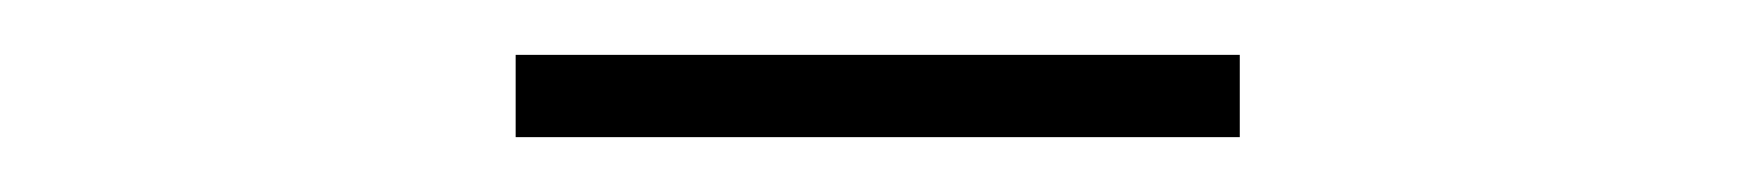

<svg xmlns="http://www.w3.org/2000/svg" viewBox="-20 -703 640 70"><path d="M168 -683H432V-653H168Z"/></svg>

Font: IBM Plex Sans Arabic ExtraLight
Style: Regular
Weight: 200
Designer: Mike Abbink, Paul van der Laan, Pieter van Rosmalen, Wael Morcos, Khajak Apelian
Foundry: Bold Monday
Version: Version 1.1